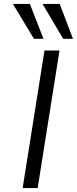

<svg xmlns="http://www.w3.org/2000/svg" viewBox="-20 -964 394 984"><path d="M96 0 208 -705H285L173 0ZM304 -765 198 -944H286L354 -765ZM154 -765 46 -944H133L203 -765Z"/></svg>

Font: Nunito Sans 7pt Expanded Light
Style: Italic
Weight: 300
Width: 7
Italic angle: -9°
Designer: Vernon Adams
Foundry: Vernon Adams
Version: Version 3.101;gftools[0.9.27]